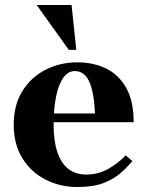

<svg xmlns="http://www.w3.org/2000/svg" viewBox="-20 -740 584 770"><path d="M326 -40Q376 -40 416.5 -64Q457 -88 484 -117L511 -94Q490 -69 462.5 -45Q435 -21 394 -5.5Q353 10 290 10Q221 10 163 -19.5Q105 -49 70 -105Q35 -161 35 -240Q35 -319 70 -375Q105 -431 163 -460.5Q221 -490 290 -490Q355 -490 406 -465Q457 -440 486.5 -387Q516 -334 516 -250H160V-285H361Q357 -372 337.5 -413.5Q318 -455 280 -455Q253 -455 234 -428.5Q215 -402 205 -353.5Q195 -305 195 -240Q195 -176 209.5 -131.5Q224 -87 253 -63.5Q282 -40 326 -40ZM256 -540 127 -720H267L286 -540Z"/></svg>

Font: Brygada 1918
Style: Regular
Weight: 400
Designer: Mateusz Machalski | Borys Kosmynka | Przemek Hoffer
Foundry: NIEPODLEGLA 2018
Version: Version 3.006